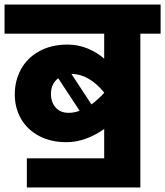

<svg xmlns="http://www.w3.org/2000/svg" viewBox="-40 -697 726 844"><path d="M666 -549H577V127H78V-1H418V-130Q335 -72 253 -72Q182 -72 130.5 -100Q79 -128 52 -175.5Q25 -223 25 -282Q25 -342 52 -392Q79 -442 132 -471.5Q185 -501 257 -501Q304 -501 346 -483.5Q388 -466 418 -439V-549H-20V-677H666ZM418 -289V-290Q351 -372 274 -372L362 -238Q394 -262 418 -289ZM262 -201Q286 -201 310 -210L216 -353Q184 -329 184 -284Q184 -248 204.5 -224.5Q225 -201 262 -201Z"/></svg>

Font: Martel Sans Black
Style: Regular
Weight: 900
Designer: Dan Reynolds and Mathieu Réguer
Foundry: Dan Reynolds and Mathieu Réguer
Version: Version 1.002; ttfautohint (v1.1) -l 5 -r 5 -G 72 -x 0 -D la